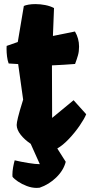

<svg xmlns="http://www.w3.org/2000/svg" viewBox="-20 -732 444 944"><path d="M261.7 -2 303.2 63.5Q292.5 105.5 256.6 140.4Q220.7 175.3 174.8 190.9Q166 191.9 160.2 191.9Q136.2 191.9 111.8 182.6Q87.4 173.3 68.6 160.6Q49.8 147.9 41.5 137.2Q41 133.8 41 127Q41 110.4 44.4 90.8Q47.9 71.3 52.2 56.2Q82.5 63.5 118.4 69.3Q154.3 75.2 175.8 75.2L130.9 -24.9Q101.1 -44.9 81.8 -69.3Q62.5 -93.8 62 -117.2Q62 -127.9 68.4 -154.5Q74.7 -181.2 93.8 -242.2L69.3 -417L22.5 -419.9Q17.1 -434.6 14.6 -454.1Q12.2 -473.6 12.2 -492.2Q12.2 -502.4 12.7 -506.3L67.4 -525.4L97.2 -702.6Q105 -706.5 120.4 -709.2Q135.7 -711.9 153.8 -711.9Q178.7 -711.9 203.1 -707Q227.5 -702.1 245.6 -692.4L240.2 -555.2L348.6 -577.1Q368.7 -543 368.7 -502.9Q368.7 -479 363.5 -460.7Q358.4 -442.4 349.1 -417.5Q293.5 -413.1 235.4 -410.6L236.3 -152.3L341.8 -239.3L403.8 -170.4Q395.5 -149.4 372.3 -115.2Q349.1 -81.1 319.1 -49.3Q289.1 -17.6 261.7 -2Z"/></svg>

Font: Fruktur
Style: Regular
Weight: 400
Designer: Viktoriya Grabowska
Foundry: Viktoriya Grabowska
Version: Version 1.004; ttfautohint (v1.4.1)